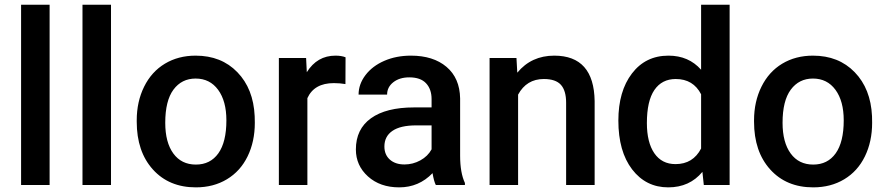

<svg xmlns="http://www.w3.org/2000/svg" viewBox="-20 -794 3804 824"><path d="M192.9 0H70.5V-773.8H192.9Z M456.4 0H334V-773.8H456.4Z M566.8 -277.6Q566.8 -357.7 598.5 -421.9Q630.2 -486.1 687.7 -520.7Q745.1 -555.2 819.6 -555.2Q930 -555.2 998.7 -484.1Q1067.5 -413.1 1073 -295.7L1073.6 -267Q1073.6 -186.4 1042.6 -122.9Q1011.6 -59.4 953.9 -24.7Q896.2 10.1 820.7 10.1Q705.3 10.1 636 -66.8Q566.8 -143.6 566.8 -271.5ZM689.2 -267Q689.2 -182.9 723.9 -135.3Q758.7 -87.7 820.7 -87.7Q882.6 -87.7 917.1 -136Q951.6 -184.4 951.6 -277.6Q951.6 -360.2 916.1 -408.6Q880.6 -456.9 819.6 -456.9Q759.7 -456.9 724.4 -409.3Q689.2 -361.7 689.2 -267Z M1462.5 -433.2Q1438.3 -437.3 1412.6 -437.3Q1328.5 -437.3 1299.2 -372.8V0H1176.8V-545.1H1293.7L1296.7 -484.1Q1341.1 -555.2 1419.6 -555.2Q1445.8 -555.2 1463 -548.1Z M1850.4 0Q1842.3 -15.6 1836.3 -50.9Q1777.8 10.1 1693.2 10.1Q1611.1 10.1 1559.2 -36.8Q1507.3 -83.6 1507.3 -152.6Q1507.3 -239.8 1572 -286.4Q1636.8 -333 1757.2 -333H1832.2V-368.8Q1832.2 -411.1 1808.6 -436.5Q1784.9 -462 1736.5 -462Q1694.7 -462 1668 -441.1Q1641.3 -420.2 1641.3 -387.9H1518.9Q1518.9 -432.7 1548.6 -471.8Q1578.3 -510.8 1629.5 -533Q1680.6 -555.2 1743.6 -555.2Q1839.3 -555.2 1896.2 -507.1Q1953.1 -458.9 1954.7 -371.8V-125.9Q1954.7 -52.4 1975.3 -8.6V0ZM1715.9 -88.2Q1752.1 -88.2 1784.1 -105.8Q1816.1 -123.4 1832.2 -153.1V-255.9H1766.2Q1698.2 -255.9 1664 -232.2Q1629.7 -208.6 1629.7 -165.2Q1629.7 -130 1653.1 -109.1Q1676.6 -88.2 1715.9 -88.2Z M2196.5 -545.1 2200 -482.1Q2260.5 -555.2 2358.7 -555.2Q2529 -555.2 2532 -360.2V0H2409.6V-353.1Q2409.6 -405 2387.2 -430Q2364.7 -454.9 2313.9 -454.9Q2239.8 -454.9 2203.5 -387.9V0H2081.1V-545.1Z M2633.8 -276.6Q2633.8 -402.5 2692.2 -478.8Q2750.6 -555.2 2848.9 -555.2Q2935.5 -555.2 2988.9 -494.7V-773.8H3111.3V0H3000.5L2994.5 -56.4Q2939.5 10.1 2847.9 10.1Q2752.1 10.1 2692.9 -67Q2633.8 -144.1 2633.8 -276.6ZM2756.2 -266Q2756.2 -182.9 2788.2 -136.3Q2820.2 -89.7 2879.1 -89.7Q2954.2 -89.7 2988.9 -156.7V-389.4Q2955.2 -454.9 2880.1 -454.9Q2820.7 -454.9 2788.4 -407.8Q2756.2 -360.7 2756.2 -266Z M3216.1 -277.6Q3216.1 -357.7 3247.9 -421.9Q3279.6 -486.1 3337 -520.7Q3394.5 -555.2 3469 -555.2Q3579.3 -555.2 3648.1 -484.1Q3716.9 -413.1 3722.4 -295.7L3722.9 -267Q3722.9 -186.4 3691.9 -122.9Q3661 -59.4 3603.3 -24.7Q3545.6 10.1 3470 10.1Q3354.7 10.1 3285.4 -66.8Q3216.1 -143.6 3216.1 -271.5ZM3338.5 -267Q3338.5 -182.9 3373.3 -135.3Q3408.1 -87.7 3470 -87.7Q3532 -87.7 3566.5 -136Q3601 -184.4 3601 -277.6Q3601 -360.2 3565.5 -408.6Q3530 -456.9 3469 -456.9Q3409.1 -456.9 3373.8 -409.3Q3338.5 -361.7 3338.5 -267Z"/></svg>

Font: Vazir FD Medium
Style: Regular
Weight: 500
Foundry: DejaVu fonts team - Redesigned by Saber Rastikerdar
Version: Version 21.10;October 20, 2019;FontCreator 12.0.0.2547 64-bi